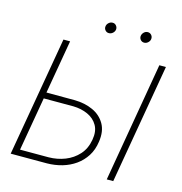

<svg xmlns="http://www.w3.org/2000/svg" viewBox="-124 -990 1046 1102"><g transform="rotate(15 398.5 -438.5)"><path d="M125 -392.1 315.4 -391.6Q375 -390.6 422.6 -368.9Q470.2 -347.2 495.1 -304.2Q520 -261.2 510.3 -197.3Q503.4 -147.9 480 -111.3Q456.5 -74.7 421.6 -50Q386.7 -25.4 343.8 -12.9Q300.8 -0.5 253.9 0H38.6L161.6 -710.9H201.2L84.5 -36.1H253.9Q305.7 -36.6 351.6 -54.7Q397.5 -72.8 429.7 -108.4Q461.9 -144 471.2 -198.2Q480.5 -250 460.7 -284.7Q440.9 -319.3 402.1 -336.9Q363.3 -354.5 315.4 -355.5H119.6ZM770.5 -710.9 647.9 0H609.4L731.4 -710.9ZM375 -845.7Q376 -858.4 386.2 -867.9Q396.5 -877.4 409.2 -877.4Q422.4 -877.9 430.9 -867.9Q439.5 -857.9 438.5 -845.2Q437 -832.5 426.8 -823.2Q416.5 -814 403.8 -814Q391.1 -813.5 382.3 -823.2Q373.5 -833 375 -845.7ZM584.5 -845.2Q585.9 -857.9 595.7 -867.7Q605.5 -877.4 618.7 -877.4Q631.8 -877.4 640.4 -867.7Q648.9 -857.9 647.5 -844.7Q646.5 -832.5 636.2 -823Q626 -813.5 613.3 -813.5Q600.1 -813.5 591.8 -823Q583.5 -832.5 584.5 -845.2Z"/></g></svg>

Font: Roboto ExtraLight
Style: Italic
Weight: 250
Designer: Christian Robertson
Foundry: Google
Version: Version 3.009; 2024